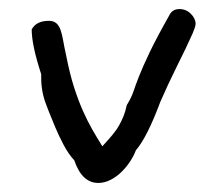

<svg xmlns="http://www.w3.org/2000/svg" viewBox="-20 -403 492 424"><path d="M412 -350Q411 -342 405.5 -329.5Q400 -317 390.5 -297Q381 -277 366.5 -248Q352 -219 334 -178Q305 -100 280 -71Q276 -60 268 -47.5Q260 -35 249 -24Q238 -13 224.5 -6Q211 1 197 1Q161 1 144 -49Q131 -63 120.5 -83Q110 -103 102 -122Q94 -141 88.5 -155Q83 -169 82 -172Q71 -200 71 -231V-239Q60 -273 55 -297Q50 -321 50 -338Q60 -357 88 -357Q98 -357 104 -352Q110 -347 113.5 -337.5Q117 -328 119.5 -313.5Q122 -299 126 -281Q134 -240 143.5 -210.5Q153 -181 163 -158.5Q173 -136 183.5 -117.5Q194 -99 206 -80Q220 -95 229 -106Q238 -117 243.5 -127Q249 -137 253 -147Q257 -157 260 -171Q270 -187 274.5 -200.5Q279 -214 287 -234.5Q295 -255 310.5 -287.5Q326 -320 356 -373Q363 -383 376 -383Q391 -383 401.5 -372.5Q412 -362 412 -350Z"/></svg>

Font: Gaegu
Style: Regular
Weight: 400
Designer: JIKJI
Foundry: JIKJI
Version: Version 1.00